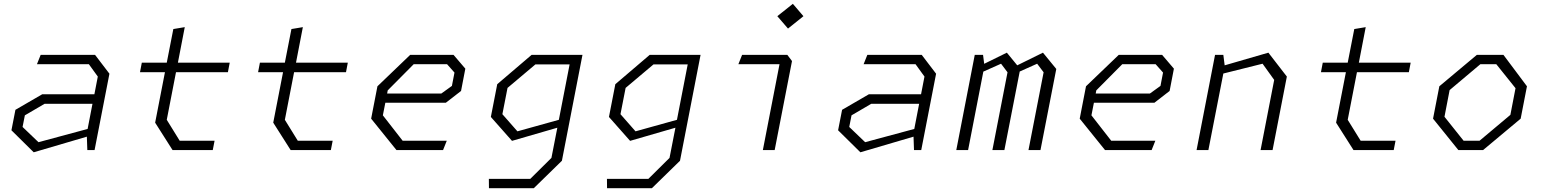

<svg xmlns="http://www.w3.org/2000/svg" viewBox="-20 -788 8100 1008"><path d="M438.5 0H476.5L554.5 -401L479 -500H193.5L174 -451H446.5L493.5 -386L475.5 -293H201.5L61 -211.5L40 -104L157 11.5L436 -70.5ZM98.5 -121.5 110.5 -182.5 214 -243H465.5L440 -111L182 -41.5Z M886 0H1097L1106.5 -49H923.5L855.5 -159L904 -409H1176.5L1186 -459H914L950 -645.5L890 -635.5L855.5 -459H724.5L715 -409H846L794.5 -144Z M1506 0H1717L1726.5 -49H1543.5L1475.5 -159L1524 -409H1796.5L1806 -459H1534L1570 -645.5L1510 -635.5L1475.5 -459H1344.5L1335 -409H1466L1414.5 -144Z M2061.5 0H2306L2325.5 -49H2094L1990 -182.5L2003 -248.5H2320.5L2400.5 -310.5L2423 -427.5L2361 -500H2133.5L1961.5 -335L1928.5 -165ZM2012.5 -297 2015.5 -313.5 2152 -451H2327L2366 -407L2352.5 -337L2297 -297Z M2547 200H2782.5L2930 56L3038 -500H2771L2590.5 -346L2557 -174L2668 -48.5L2906 -117.5L2875 41L2764 151H2546.5ZM2617.5 -188.5 2644.5 -326.5 2791 -450H2970.5L2914 -159L2696.5 -98.5Z M3167 200H3402.5L3550 56L3658 -500H3391L3210.5 -346L3177 -174L3288 -48.5L3526 -117.5L3495 41L3384 151H3166.5ZM3237.5 -188.5 3264.5 -326.5 3411 -450H3590.5L3534 -159L3316.5 -98.5Z M3985 0H4047L4138 -467.5L4113.5 -500H3876L3856.5 -451H4072.5ZM4061 -703 4117 -638 4198 -703 4142.5 -768Z M4778.5 0H4816.5L4894.5 -401L4819 -500H4533.5L4514 -451H4786.5L4833.5 -386L4815.5 -293H4541.5L4401 -211.5L4380 -104L4497 11.5L4776 -70.5ZM4438.5 -121.5 4450.5 -182.5 4554 -243H4805.5L4780 -111L4522 -41.5Z M5379.5 0H5442.5L5525.5 -426L5455.5 -511.5L5320.5 -445L5266 -511.5L5147 -453L5141 -500H5097.5L5000.5 0H5062.5L5142.5 -412L5235.5 -453.5L5269.5 -408.5L5190 0H5253L5333.5 -412.5L5425 -453.5L5459 -408.5Z M5781.5 0H6026L6045.5 -49H5814L5710 -182.5L5723 -248.5H6040.5L6120.5 -310.5L6143 -427.5L6081 -500H5853.5L5681.5 -335L5648.5 -165ZM5732.5 -297 5735.5 -313.5 5872 -451H6047L6086 -407L6072.5 -337L6017 -297Z M6598 0H6661L6736 -386L6639 -511.5L6409.5 -445L6402.5 -500H6359L6262 0H6324L6402.5 -402L6608.5 -453.5L6669.5 -368.5Z M7086 0H7297L7306.5 -49H7123.5L7055.5 -159L7104 -409H7376.5L7386 -459H7114L7150 -645.5L7090 -635.5L7055.5 -459H6924.5L6915 -409H7046L6994.5 -144Z M7636.5 0H7766L7963.5 -165L7996.5 -335L7873 -500H7733.5L7536.5 -335L7503.5 -165ZM7563.5 -175 7590.5 -315 7752 -451H7835.5L7936.5 -325L7909.5 -185L7747.5 -49H7664Z"/></svg>

Font: Monaspace Krypton ExtraLight
Style: Italic
Weight: 200
Italic angle: -11°
Designer: Riley Cran & the Lettermatic Team
Foundry: Lettermatic
Version: Version 1.101 (Monaspace Krypton)